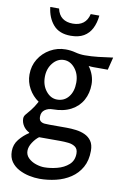

<svg xmlns="http://www.w3.org/2000/svg" viewBox="-103 -786 694 1075"><g transform="rotate(10 244.5 -249.0)"><path d="M220 -509Q249 -509 275.5 -502Q302 -495 330 -495Q368 -495 407 -499.5Q446 -504 489 -510L471 -438H391Q384 -438 376.5 -438.5Q369 -439 362 -440Q379 -417 387.5 -392Q396 -367 396 -341Q396 -291 374 -251Q352 -211 309.5 -188.5Q267 -166 206 -166Q181 -166 162 -153Q143 -140 143 -113Q143 -95 152.5 -87.5Q162 -80 176 -79Q190 -78 204 -78H301Q327 -78 354.5 -74.5Q382 -71 405 -60.5Q428 -50 442.5 -29.5Q457 -9 457 26Q457 81 435 120Q413 159 376 183.5Q339 208 293 219Q247 230 200 230Q172 230 141 223.5Q110 217 82.5 202.5Q55 188 38 164Q21 140 21 104Q21 66 44.5 37Q68 8 99 -12V-15Q77 -26 64.5 -45.5Q52 -65 52 -87Q52 -100 62 -111.5Q72 -123 87.5 -142Q103 -161 121 -194Q86 -218 65 -255.5Q44 -293 44 -336Q44 -385 68 -424Q92 -463 132.5 -486Q173 -509 220 -509ZM221 -449Q184 -449 157.5 -416.5Q131 -384 131 -337Q131 -289 157.5 -256.5Q184 -224 220 -224Q261 -224 285.5 -255Q310 -286 310 -336Q310 -384 283.5 -416.5Q257 -449 221 -449ZM158 1Q139 15 123 39.5Q107 64 107 87Q107 111 124.5 128Q142 145 167.5 153.5Q193 162 215 162Q250 162 288.5 152Q327 142 353.5 118.5Q380 95 380 55Q380 29 364 17.5Q348 6 324.5 3.5Q301 1 278 1ZM372 -728Q368 -686 352 -654.5Q336 -623 307 -606Q278 -589 233 -589Q168 -589 134 -628Q100 -667 93 -728H143Q151 -692 174 -675Q197 -658 233 -658Q269 -658 292 -675.5Q315 -693 323 -728Z"/></g></svg>

Font: Rosario Light
Style: Regular
Weight: 400
Version: Version 1.101; ttfautohint (v1.8.1.43-b0c9)